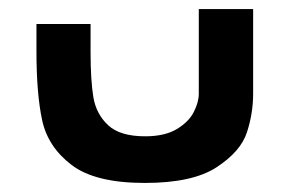

<svg xmlns="http://www.w3.org/2000/svg" viewBox="-20 -404 640 424"><path d="M60.5 -291V-351H180V-289.5Q180 -226.5 186.2 -189.2Q192.5 -152 218.8 -127.5Q245 -103 300.5 -103Q344 -103 370.5 -119Q397 -135 408 -156.8Q419 -178.5 419 -197V-384H539V-197Q539 -153.5 525.2 -111.5Q511.5 -69.5 458.5 -34.8Q405.5 0 300 0Q190 0 138 -39.8Q86 -79.5 73.2 -138Q60.5 -196.5 60.5 -291Z"/></svg>

Font: JuliaMono Black
Style: Regular
Weight: 900
Monospace: yes
Designer: cormullion
Foundry: corm
Version: Version 0.054; ttfautohint (v1.8.4)